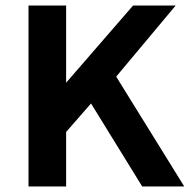

<svg xmlns="http://www.w3.org/2000/svg" viewBox="-20 -674 686 694"><path d="M83 0H219V-197L309 -300L494 0H646L400 -397L615 -654H461L219 -375V-654H83Z"/></svg>

Font: Falling Sky
Style: SeBd
Weight: 600
Designer: Paul D. Hunt
Foundry: Adobe Systems Incorporated
Version: Version 1.02